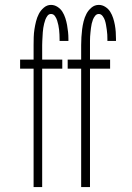

<svg xmlns="http://www.w3.org/2000/svg" viewBox="-20 -763 540 783"><path d="M311 0V-483H256V-520H311V-579Q311 -595 312 -611.5Q313 -628 315 -644Q317 -660 321 -676Q325 -692 332.5 -706.5Q340 -721 353 -732Q366 -743 383 -743Q397 -743 409.5 -735Q422 -727 429.5 -715Q437 -703 441.5 -689Q446 -675 448.5 -661Q451 -647 452 -633Q453 -619 453 -604V-596H418V-602Q418 -612 417.5 -622Q417 -632 415.5 -641.5Q414 -651 412.5 -660.5Q411 -670 408 -679.5Q405 -689 398.5 -697.5Q392 -706 383 -706Q374 -706 368 -698.5Q362 -691 359 -683Q356 -675 354 -666.5Q352 -658 351 -649Q350 -640 349 -631.5Q348 -623 347.5 -614Q347 -605 347 -596.5Q347 -588 347 -579V-520H429V-483H347V0ZM117 0V-483H62V-520H117V-579Q117 -595 117.5 -611.5Q118 -628 120.5 -644Q123 -660 127 -676Q131 -692 138.5 -706.5Q146 -721 159 -732Q172 -743 188 -743Q202 -743 214.5 -735Q227 -727 234.5 -715Q242 -703 246.5 -689Q251 -675 253.5 -661Q256 -647 257.5 -633Q259 -619 259 -604V-596H223V-602Q223 -612 222.5 -622Q222 -632 221 -641.5Q220 -651 218 -660.5Q216 -670 213 -679.5Q210 -689 204 -697.5Q198 -706 188 -706Q179 -706 173.5 -698.5Q168 -691 165 -683Q162 -675 160 -666.5Q158 -658 156.5 -649Q155 -640 154.5 -631.5Q154 -623 153.5 -614Q153 -605 152.5 -596.5Q152 -588 152 -579V-520H234V-483H152V0Z"/></svg>

Font: Iosevka SS18 Extralight
Style: Regular
Weight: 200
Monospace: yes
Designer: Belleve Invis
Foundry: Belleve Invis
Version: Version 25.1.1; ttfautohint (v1.8.4)